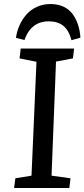

<svg xmlns="http://www.w3.org/2000/svg" viewBox="-20 -944 424 964"><path d="M232.9 -923.8Q270.5 -923.8 299.1 -910.4Q327.6 -897 345 -873Q362.3 -849.1 371.8 -819.8Q381.3 -790.5 383.8 -754.9L338.9 -742.2Q326.2 -791 298.3 -814Q270.5 -836.9 225.1 -836.9Q179.2 -836.9 148.4 -812.3Q117.7 -787.6 103 -743.2L60.1 -753.9Q64.5 -786.1 77.6 -815.9Q90.8 -845.7 111.8 -870.1Q132.8 -894.5 164.3 -909.2Q195.8 -923.8 232.9 -923.8ZM163.1 -633.8 78.1 -650.9 84 -700.2H352.1L346.2 -650.9L261.2 -634.8L238.8 -62L334 -48.8L328.1 0H50.8L57.1 -48.8L138.2 -62Z"/></svg>

Font: Literata Book Medium
Style: Italic
Weight: 500
Italic angle: -3°
Designer: Latin by Veronika Burian and Jose Scaglione. Greek by Irene Vlachou. Cyrillic by Vera Evstafieva
Foundry: TypeTogether
Version: Version 1.003;PS 001.003;hotconv 1.0.88;makeotf.lib2.5.64775